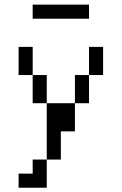

<svg xmlns="http://www.w3.org/2000/svg" viewBox="-20 -708 540 852"><path d="M375 -625H125V-687.5H375ZM62.5 62.5H125V0H187.5V125H62.5ZM62.5 -500H125V-375H62.5ZM125 -375H187.5V-250H125ZM187.5 -250H312.5V-125H250V0H187.5ZM312.5 -375H375V-250H312.5ZM375 -500H437.5V-375H375Z"/></svg>

Font: 寒蝉点阵体 16px
Style: Regular
Weight: 400
Designer: Designed by Warren2060
Foundry: ChillType
Version: Version 1.000